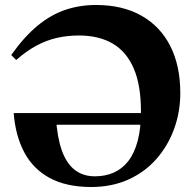

<svg xmlns="http://www.w3.org/2000/svg" viewBox="-20 -738 782 771"><path d="M134.5 -237 204.5 -268Q209.5 -187 228.2 -134.2Q247 -81.5 280.2 -55.8Q313.5 -30 361 -30Q403 -30 437 -45Q471 -60 495.2 -91.2Q519.5 -122.5 532.8 -172Q546 -221.5 546 -291Q546 -396 517 -463.2Q488 -530.5 432.5 -563Q377 -595.5 297 -595.5Q251 -595.5 209 -586Q167 -576.5 126.8 -555Q86.5 -533.5 45 -497L25 -517Q77 -590.5 130.8 -634.8Q184.5 -679 242.5 -698.5Q300.5 -718 365 -718Q471.5 -718 547.2 -675.5Q623 -633 663.5 -553.8Q704 -474.5 704 -364Q704 -288.5 679.2 -220.5Q654.5 -152.5 608.2 -99.8Q562 -47 495.5 -17Q429 13 345 13Q245.5 12.5 179.2 -23.5Q113 -59.5 77.5 -126.2Q42 -193 35 -284H578.5V-237Z"/></svg>

Font: Newsreader 60pt
Style: Bold
Weight: 700
Designer: Hugues Gentile
Foundry: Production Type
Version: Version 1.003